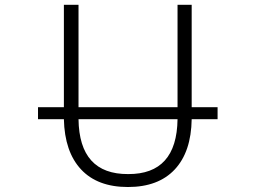

<svg xmlns="http://www.w3.org/2000/svg" viewBox="-20 -751 1040 782"><path d="M703.1 -265.6H299.8Q302.7 -41 502 -42Q700.2 -41 703.1 -265.6ZM134.8 -265.6V-314.5H240.2V-731.4H299.8V-314.5H703.1V-731.4H760.7V-314.5H866.2V-265.6H760.7Q758.8 -132.8 691.9 -61Q625 10.7 501 10.7Q377 10.7 310.1 -61Q243.2 -132.8 240.2 -265.6Z"/></svg>

Font: Gen Shin Gothic Monospace Light
Style: Regular
Weight: 300
Designer: [Source Han Sans]
Ryoko NISHIZUKA  (kana & ideographs); Paul D. Hunt (Latin, Greek & Cyrillic); Wenlong ZHANG  (bopomofo
Version: Version 1.002.20150607